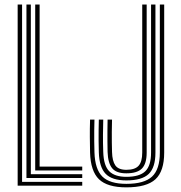

<svg xmlns="http://www.w3.org/2000/svg" viewBox="-20 -820 799 848"><path d="M58 0V-800H77.5V-16.8H343.2V0ZM96.8 -33.8V-800H116.2V-50.5H343.2V-33.8ZM135.5 -67.2V-800H155V-84.2H343.2V-67.2ZM538 7.5Q454.2 7.5 417.2 -28.2Q380.2 -64 377.8 -146.2Q377 -180.5 376.8 -215.1Q376.5 -249.8 377.8 -291.8H397.2Q396.5 -267 396.2 -243.2Q396 -219.5 396.2 -195.8Q396.5 -172 397.2 -146.8Q399.5 -72.5 432.1 -40.2Q464.8 -8 538 -8Q617.2 -8 651.6 -40.1Q686 -72.2 686 -146.2V-800H705.2V-146.2Q705.2 -64 666.5 -28.2Q627.8 7.5 538 7.5ZM538 -23.2Q475 -23.2 446.8 -52.1Q418.5 -81 416.5 -147.2Q415.8 -174 415.5 -198.2Q415.2 -222.5 415.6 -245.5Q416 -268.5 416.5 -291.8H436Q435 -260.8 434.8 -225Q434.5 -189.2 436 -148.2Q438 -88 462.6 -63.5Q487.2 -39 538 -39Q596.5 -39 621.9 -63.8Q647.2 -88.5 647.2 -146.2V-800H666.5V-146.2Q666.5 -80.2 636.8 -51.8Q607 -23.2 538 -23.2ZM538 -54.5Q493.2 -54.5 475 -77.4Q456.8 -100.2 455.2 -148.8Q454.8 -173.2 454.5 -195.9Q454.2 -218.5 454.5 -241.9Q454.8 -265.2 455.2 -291.8H474.8Q474 -262.2 473.8 -237.2Q473.5 -212.2 473.9 -190.5Q474.2 -168.8 474.8 -148.8Q475.8 -109 489.4 -89.5Q503 -70 538 -70Q575.8 -70 592 -87.8Q608.2 -105.5 608.2 -146.2V-800H627.8V-146.2Q627.8 -97 606.9 -75.8Q586 -54.5 538 -54.5Z"/></svg>

Font: Big Shoulders Inline Text Thin SemiBold
Style: Regular
Weight: 600
Version: Version 2.002